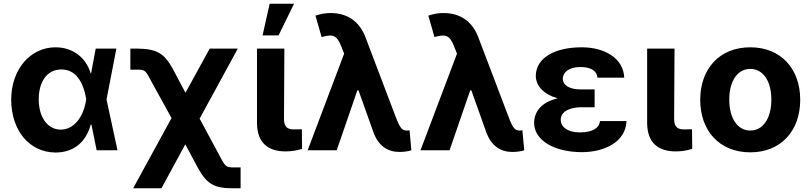

<svg xmlns="http://www.w3.org/2000/svg" viewBox="-20 -807 4356 1031"><path d="M278 12C376 12 442 -44 467 -138H471L499 0H611L552 -273L605 -546H494L469 -413H467C441 -501 368 -553 278 -553C146 -553 41 -439 40 -272C41 -104 139 11 278 12ZM188 -274C188 -367 232 -434 309 -434C384 -434 425 -373 442 -281L443 -275L441 -263C425 -171 373 -111 306 -111C235 -111 188 -178 188 -274Z M695 204H847L975 -32L1043 95C1091 182 1131 205 1236 204H1272V92H1236C1197 92 1190 88 1166 42L1052 -170L1257 -546H1106L976 -309L908 -437C861 -523 820 -545 715 -546H680V-433H715C756 -433 761 -430 786 -382L901 -173Z M1360 -546V-146C1361 -41 1418 6 1514 6C1545 6 1577 1 1602 -8L1601 -113C1590 -113 1580 -112 1559 -112C1520 -112 1506 -128 1505 -167L1507 -546ZM1390 -617H1476L1559 -787H1428Z M2126 9C2148 9 2176 5 2189 0L2179 -108C2174 -106 2169 -106 2164 -106C2139 -106 2128 -119 2105 -179L1942 -608C1910 -692 1845 -737 1756 -737C1728 -737 1704 -733 1674 -723L1707 -608C1770 -626 1789 -616 1812 -559L1828 -519L1632 0H1788L1899 -322H1905L1988 -89C2015 -23 2062 9 2126 9Z M2732 9C2754 9 2782 5 2795 0L2785 -108C2780 -106 2775 -106 2770 -106C2745 -106 2734 -119 2711 -179L2548 -608C2516 -692 2451 -737 2362 -737C2334 -737 2310 -733 2280 -723L2313 -608C2376 -626 2395 -616 2418 -559L2434 -519L2238 0H2394L2505 -322H2511L2594 -89C2621 -23 2668 9 2732 9Z M2848 -147C2849 -51 2959 10 3105 10C3227 10 3341 -46 3344 -157H3202C3197 -120 3164 -96 3093 -96C3025 -96 2991 -128 2991 -163C2991 -212 3046 -230 3096 -231H3173V-327H3096C3039 -327 3002 -349 3002 -385C3003 -417 3033 -447 3095 -447C3146 -447 3184 -432 3188 -390H3332C3328 -494 3227 -553 3104 -553C2961 -553 2858 -498 2857 -399C2858 -344 2902 -299 2975 -279C2896 -261 2849 -215 2848 -147Z M3455 -546V-146C3456 -41 3513 6 3609 6C3640 6 3672 1 3697 -8L3696 -113C3685 -113 3675 -112 3654 -112C3615 -112 3601 -128 3600 -167L3602 -546Z M4009 11C4174 11 4277 -105 4277 -271C4277 -437 4174 -553 4009 -553C3843 -553 3740 -437 3740 -271C3740 -105 3843 11 4009 11ZM3896 -272C3896 -373 3941 -437 4009 -437C4077 -437 4122 -373 4122 -272C4122 -171 4077 -106 4009 -106C3941 -106 3896 -171 3896 -272Z"/></svg>

Font: Wafeq
Style: Bold
Weight: 700
Designer: Rasmus Andersson & Azza Alameddine
Foundry: Google & TypeTogether
Version: Version 3.000;FEAKit 1.0